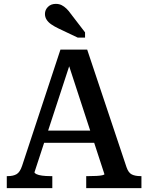

<svg xmlns="http://www.w3.org/2000/svg" viewBox="-20 -971 765 991"><path d="M196 -297H478L487 -234H185ZM324 -669 343 -647 158 -82Q158 -77 168.5 -72Q179 -67 197.5 -64.5Q216 -62 238 -62H250V0H15V-62H21Q48 -62 65.5 -72Q83 -82 94 -115L292 -715H430L633 -108Q643 -79 660.5 -70.5Q678 -62 705 -62H710V0H425V-62H438Q460 -62 478.5 -63Q497 -64 508 -66.5Q519 -69 519 -72ZM346 -899Q335 -915 323 -926.5Q311 -938 298 -944.5Q285 -951 268 -951Q243 -951 227.5 -935.5Q212 -920 212 -899Q212 -883 220.5 -869.5Q229 -856 245 -845Q261 -834 282 -824L381 -777H419V-804Z"/></svg>

Font: Roboto Serif 20pt Medium
Style: Regular
Weight: 500
Version: Version 1.008